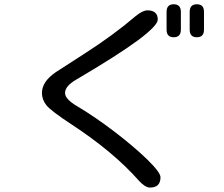

<svg xmlns="http://www.w3.org/2000/svg" viewBox="-20 -804 1040 892"><path d="M787.1 -784.2Q820.3 -784.2 820.3 -749V-666Q820.3 -630.9 787.1 -630.9Q753.9 -630.9 753.9 -666V-749Q753.9 -784.2 787.1 -784.2ZM894.5 -784.2Q927.7 -784.2 927.7 -749V-666Q927.7 -630.9 894.5 -630.9Q861.3 -630.9 861.3 -666V-749Q861.3 -784.2 894.5 -784.2ZM712.9 -712.9Q712.9 -685.5 620.1 -616.2Q524.4 -545.9 335 -434.6Q282.2 -404.3 282.2 -372.1Q282.2 -343.8 336.9 -311.5Q420.9 -261.7 512.2 -191.9Q603.5 -122.1 664.6 -62.5Q725.6 -2.9 725.6 19.5Q725.6 67.4 676.8 67.4Q654.3 67.4 625 35.2Q507.8 -97.7 314.5 -224.6Q214.8 -290 195.3 -315.4Q174.8 -341.8 174.8 -372.1Q174.8 -424.8 239.3 -468.8L374 -555.7Q507.8 -641.6 609.4 -728.5Q642.6 -755.9 665 -755.9Q712.9 -755.9 712.9 -712.9Z"/></svg>

Font: jf-openhuninn-1.1
Style: Regular
Weight: 400
Designer: [Kosugi Maru]
      Designed by Motoya company      

      [Varela Round]
      Joe Prince(Latin component); Avraham Co
Foundry: justfont CO.,LTD.
Version: 1.1